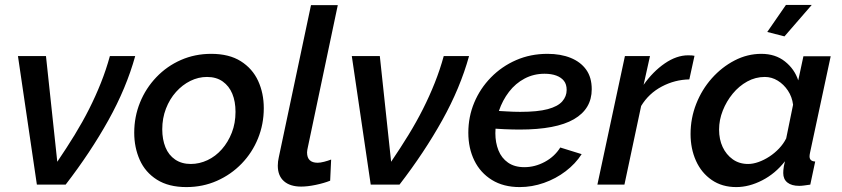

<svg xmlns="http://www.w3.org/2000/svg" viewBox="-20 -751 3425 781"><path d="M53 -523H167L213 -93Q251 -149 283.5 -202Q316 -255 342.5 -307.5Q369 -360 390.5 -414Q412 -468 427 -523H530Q494 -393 421 -262Q348 -131 247 0H130Z M738 10Q666 10 618.5 -20Q571 -50 548.5 -100.5Q526 -151 526 -211Q526 -276 549.5 -334Q573 -392 616 -437Q659 -482 716 -507Q773 -532 839 -532Q912 -532 959.5 -502Q1007 -472 1030 -422Q1053 -372 1053 -311Q1053 -246 1029.5 -188Q1006 -130 963 -85.5Q920 -41 862.5 -15.5Q805 10 738 10ZM756 -84Q791 -84 824 -99.5Q857 -115 882.5 -144Q908 -173 923 -211.5Q938 -250 938 -296Q938 -338 925 -369.5Q912 -401 886 -419.5Q860 -438 822 -438Q787 -438 754.5 -422Q722 -406 696 -377Q670 -348 655 -309Q640 -270 640 -225Q640 -184 653 -152Q666 -120 692.5 -102Q719 -84 756 -84Z M1205 8Q1160 8 1135 -14Q1110 -36 1110 -77Q1110 -85 1111 -94Q1112 -103 1114 -111L1245 -730H1354L1232 -151Q1231 -146 1230 -141Q1229 -136 1229 -131Q1229 -89 1272 -89Q1283 -89 1298.5 -93Q1314 -97 1327 -102L1323 -16Q1298 -6 1264.5 1Q1231 8 1205 8Z M1411 -523H1525L1571 -93Q1609 -149 1641.5 -202Q1674 -255 1700.5 -307.5Q1727 -360 1748.5 -414Q1770 -468 1785 -523H1888Q1852 -393 1779 -262Q1706 -131 1605 0H1488Z M2094 10Q2028 10 1981 -19Q1934 -48 1909.5 -98Q1885 -148 1885 -211Q1885 -276 1909 -333.5Q1933 -391 1977 -436Q2021 -481 2079.5 -506.5Q2138 -532 2207 -532Q2261 -532 2301.5 -515.5Q2342 -499 2364.5 -467.5Q2387 -436 2387 -388Q2387 -308 2314.5 -266Q2242 -224 2094 -224Q2066 -224 2031 -225.5Q1996 -227 1952 -231L1967 -302Q2007 -300 2038 -298Q2069 -296 2096 -296Q2167 -296 2208 -307Q2249 -318 2267 -338.5Q2285 -359 2285 -385Q2285 -408 2274 -422Q2263 -436 2243 -443.5Q2223 -451 2195 -451Q2151 -451 2114 -431.5Q2077 -412 2050.5 -377.5Q2024 -343 2009.5 -300Q1995 -257 1995 -209Q1995 -171 2007.5 -139.5Q2020 -108 2046.5 -89.5Q2073 -71 2113 -71Q2156 -71 2196 -92.5Q2236 -114 2259 -151L2346 -124Q2321 -85 2281 -54.5Q2241 -24 2192.5 -7Q2144 10 2094 10Z M2522 -523H2624L2598 -406Q2636 -460 2684 -493Q2732 -526 2779 -526Q2789 -526 2795 -525.5Q2801 -525 2805 -524L2784 -428Q2725 -427 2672 -399Q2619 -371 2588 -320L2520 0H2410Z M2975 10Q2917 10 2875 -19Q2833 -48 2811 -97Q2789 -146 2789 -206Q2789 -270 2812 -328.5Q2835 -387 2875.5 -432.5Q2916 -478 2968 -505Q3020 -532 3077 -532Q3134 -532 3173 -501Q3212 -470 3227 -424L3248 -522H3359L3275 -130Q3274 -125 3273.5 -121.5Q3273 -118 3273 -115Q3273 -95 3296 -94L3276 0Q3262 2 3251 3.5Q3240 5 3231 5Q3200 5 3183 -8.5Q3166 -22 3166 -47Q3166 -52 3166.5 -59Q3167 -66 3168.5 -75Q3170 -84 3173 -95Q3134 -45 3080.5 -17.5Q3027 10 2975 10ZM3023 -84Q3043 -84 3065.5 -92Q3088 -100 3109.5 -114Q3131 -128 3149 -147Q3167 -166 3178 -188L3206 -325Q3202 -357 3185 -382.5Q3168 -408 3143.5 -423Q3119 -438 3091 -438Q3053 -438 3019.5 -419.5Q2986 -401 2960.5 -370Q2935 -339 2920 -301Q2905 -263 2905 -224Q2905 -184 2919.5 -153Q2934 -122 2960.5 -103Q2987 -84 3023 -84ZM3171 -603 3101 -621 3177 -731H3282Z"/></svg>

Font: Raleway Thin SemiBold
Style: Italic
Weight: 600
Italic angle: -12°
Version: Version 4.026